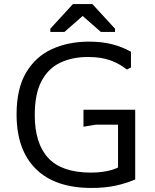

<svg xmlns="http://www.w3.org/2000/svg" viewBox="-20 -918 769 950"><path d="M433 12Q252 12 157 -82.5Q62 -177 62 -352Q62 -480 109.5 -559.5Q157 -639 238 -675.5Q319 -712 420 -712Q483 -712 533 -699.5Q583 -687 628 -662V-584L608 -574Q571 -603 526 -619.5Q481 -636 415 -636Q338 -636 278.5 -608Q219 -580 185.5 -517Q152 -454 152 -348Q152 -208 219 -136Q286 -64 430 -64Q488 -64 534 -77.5Q580 -91 621 -127L649 -107V-30Q605 -11 552.5 0.5Q500 12 433 12ZM564 -30V-338H649V-30ZM393 -291V-375H649V-301H453ZM341 -898H437L549 -776V-760H479L389 -839L299 -760H229V-776Z"/></svg>

Font: AR One Sans
Style: Regular
Weight: 400
Designer: Niteesh Yadav
Foundry: Niteesh Yadav
Version: Version 1.001;gftools[0.9.33]